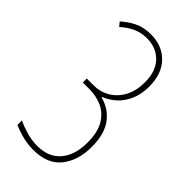

<svg xmlns="http://www.w3.org/2000/svg" viewBox="-230 -784 854 854"><g transform="rotate(45 197.0 -357.0)"><path d="M335 -554Q335 -504 318 -467Q301 -430 274.5 -407Q248 -384 219 -373V-370Q275 -356 309.5 -310.5Q344 -265 344 -183Q344 -98 301 -44Q258 10 169 10Q135 10 102.5 2Q70 -6 41 -19V-47Q66 -35 100 -25Q134 -15 169 -15Q240 -15 278.5 -60Q317 -105 317 -184Q317 -249 294 -287Q271 -325 234.5 -341.5Q198 -358 155 -358H113V-383H157Q198 -383 232.5 -403.5Q267 -424 287.5 -462.5Q308 -501 308 -554Q308 -623 271.5 -661Q235 -699 176 -699Q138 -699 108 -684.5Q78 -670 53 -647L37 -666Q63 -690 96.5 -707Q130 -724 176 -724Q247 -724 291 -679Q335 -634 335 -554Z"/></g></svg>

Font: Noto Sans Lao UI ExtCond Thin
Style: Regular
Weight: 100
Width: 2
Designer: Monotype Design Team
Foundry: Monotype Imaging Inc.
Version: Version 2.000; ttfautohint (v1.8.4.7-5d5b)